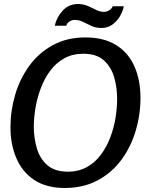

<svg xmlns="http://www.w3.org/2000/svg" viewBox="-20 -924 748 954"><path d="M302 10Q210 10 150 -30Q90 -70 61 -138.5Q32 -207 32 -292Q32 -374 55.5 -453.5Q79 -533 126 -597.5Q173 -662 243 -700Q313 -738 404 -738Q497 -738 558 -699.5Q619 -661 648.5 -593Q678 -525 678 -438Q678 -354 654 -273.5Q630 -193 582.5 -129Q535 -65 464.5 -27.5Q394 10 302 10ZM317 -71Q371 -71 412 -94Q453 -117 481.5 -155.5Q510 -194 528 -241.5Q546 -289 554 -338.5Q562 -388 562 -433Q562 -490 547 -541Q532 -592 495.5 -624.5Q459 -657 394 -657Q340 -657 299 -634Q258 -611 229.5 -572.5Q201 -534 183 -486.5Q165 -439 156.5 -389Q148 -339 148 -294Q148 -239 163 -187.5Q178 -136 215 -103.5Q252 -71 317 -71ZM595 -893Q590 -866 575 -841.5Q560 -817 537 -801Q514 -785 484 -785Q456 -785 434.5 -795Q413 -805 393 -815Q373 -825 350 -825Q337 -825 325 -817Q313 -809 309 -796H252Q261 -838 291.5 -871Q322 -904 367 -904Q394 -904 416 -894.5Q438 -885 457.5 -875Q477 -865 497 -865Q509 -865 522 -872.5Q535 -880 540 -893Z"/></svg>

Font: Rosario SemiBold
Style: Italic
Weight: 600
Italic angle: -8.05°
Designer: Hector Gatti
Foundry: Omnibus Type
Version: Version 1.101; ttfautohint (v1.8.1.43-b0c9)